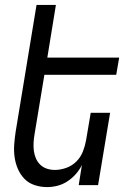

<svg xmlns="http://www.w3.org/2000/svg" viewBox="-20 -755 540 783"><path d="M172 8Q146 8 121.5 0Q97 -8 80 -25.5Q63 -43 53 -66Q43 -89 39.5 -114.5Q36 -140 38 -166.5Q40 -193 44 -219L129 -735H208L173 -520H466L454 -450H161L121 -208Q118 -191 117 -174Q116 -157 118 -140.5Q120 -124 126.5 -109Q133 -94 144.5 -83Q156 -72 171.5 -67Q187 -62 204 -62Q227 -62 250.5 -70.5Q274 -79 291.5 -96.5Q309 -114 318 -137Q327 -160 331 -183L350 -295H429L380 0H301L314 -82Q304 -62 289 -45Q274 -28 255 -15.5Q236 -3 214.5 2.5Q193 8 172 8Z"/></svg>

Font: Iosevka Fixed
Style: Italic
Weight: 400
Italic angle: -9°
Monospace: yes
Designer: Belleve Invis
Foundry: Belleve Invis
Version: Version 33.2.4